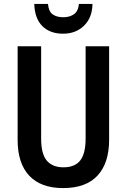

<svg xmlns="http://www.w3.org/2000/svg" viewBox="-20 -950 647 980"><path d="M537 -237Q537 -118 478 -54Q419 10 302 10Q189 10 129.5 -53Q70 -116 70 -236V-714H190V-242Q190 -164 219 -130Q248 -96 304 -96Q362 -96 389.5 -131Q417 -166 417 -243V-714H537ZM452 -930Q451 -860 409 -819Q367 -778 302 -778Q235 -778 196 -817Q157 -856 155 -930H225Q228 -892 248.5 -877Q269 -862 303 -862Q335 -862 357 -877Q379 -892 383 -930Z"/></svg>

Font: Noto Sans Condensed SemiBold
Style: Regular
Weight: 600
Width: 3
Designer: Monotype Design Team
Foundry: Monotype Imaging Inc.
Version: Version 2.013; ttfautohint (v1.8.4.7-5d5b)